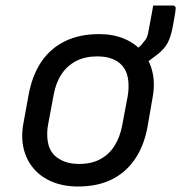

<svg xmlns="http://www.w3.org/2000/svg" viewBox="-20 -667 659 698"><path d="M340 -543Q392 -543 432 -526Q472 -509 498 -478.5Q524 -448 534 -406Q544 -364 535 -314L517 -210Q505 -140 472 -90.5Q439 -41 387 -15Q335 11 264 11Q211 11 170 -6Q129 -23 102.5 -54Q76 -85 66 -126.5Q56 -168 65 -218L84 -322Q97 -393 130 -442Q163 -491 216 -517Q269 -543 340 -543ZM333 -462Q289 -462 256.5 -445Q224 -428 203.5 -397Q183 -366 175 -322L155 -215Q149 -184 153.5 -153.5Q158 -123 178 -102Q193 -88 215 -79.5Q237 -71 268 -71Q312 -71 344 -88Q376 -105 396 -136.5Q416 -168 424 -210L444 -316Q450 -349 445.5 -380Q441 -411 421 -432Q407 -446 385.5 -454Q364 -462 333 -462ZM537 -647Q550 -647 561.5 -647Q573 -647 584 -647Q595 -647 605 -647Q614 -647 617 -643Q620 -639 618 -631Q618 -625 614.5 -605.5Q611 -586 608 -570Q601 -533 589.5 -511Q578 -489 551 -468Q535 -456 521 -445.5Q507 -435 493.5 -425Q480 -415 465 -404Q467 -411 468.5 -422Q470 -433 472 -445Q474 -457 476.5 -469.5Q479 -482 481 -491Q484 -495 489.5 -499.5Q495 -504 501 -513Q510 -522 514 -531.5Q518 -541 521 -560Q524 -574 528.5 -600Q533 -626 537 -647Z"/></svg>

Font: Rec Mono Linear
Style: Italic
Weight: 400
Italic angle: -10°
Monospace: yes
Version: Version 1.085; ttfautohint (v1.8.4.7-5d5b)